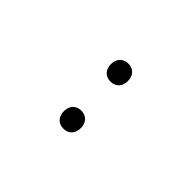

<svg xmlns="http://www.w3.org/2000/svg" viewBox="36 -887 528 528"><g transform="rotate(-45 300.0 -623.0)"><path d="M208 -590Q192 -590 182.5 -599Q173 -608 173 -623Q173 -638 182.5 -647Q192 -656 208 -656Q224 -656 233.5 -647Q243 -638 243 -623Q243 -608 233.5 -599Q224 -590 208 -590ZM391 -590Q375 -590 365.5 -599Q356 -608 356 -623Q356 -638 365.5 -647Q375 -656 391 -656Q407 -656 416.5 -647Q426 -638 426 -623Q426 -608 416.5 -599Q407 -590 391 -590Z"/></g></svg>

Font: Celebes Light
Style: Regular
Weight: 300
Designer: Anugrah Pasau
Foundry: Lafontype
Version: Version 1.000; ttfautohint (v1.8.4)